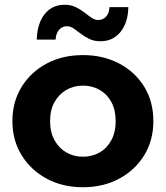

<svg xmlns="http://www.w3.org/2000/svg" viewBox="-20 -777 695 805"><path d="M328 8Q242 8 175.5 -28Q109 -64 70.5 -126.5Q32 -189 32 -269Q32 -350 70.5 -412.5Q109 -475 175.5 -510.5Q242 -546 328 -546Q413 -546 480 -510.5Q547 -475 585 -413Q623 -351 623 -269Q623 -189 585 -126.5Q547 -64 480 -28Q413 8 328 8ZM328 -120Q367 -120 398 -138Q429 -156 447 -189.5Q465 -223 465 -269Q465 -316 447 -349Q429 -382 398 -400Q367 -418 328 -418Q289 -418 258 -400Q227 -382 208.5 -349Q190 -316 190 -269Q190 -223 208.5 -189.5Q227 -156 258 -138Q289 -120 328 -120ZM401 -604Q375 -604 355 -613.5Q335 -623 319 -635.5Q303 -648 289 -657.5Q275 -667 261 -667Q241 -667 228 -652.5Q215 -638 213 -611H134Q136 -678 167 -717.5Q198 -757 251 -757Q277 -757 297 -747.5Q317 -738 333.5 -725Q350 -712 364 -702.5Q378 -693 391 -693Q412 -693 425 -707.5Q438 -722 439 -747H518Q517 -683 485.5 -643.5Q454 -604 401 -604Z"/></svg>

Font: MOST Montserrat
Style: Bold
Weight: 700
Designer: Julieta Ulanovsky
Foundry: Julieta Ulanovsky
Version: Version 8.000;March 11, 2024;FontCreator 15.0.0.2926 64-bit